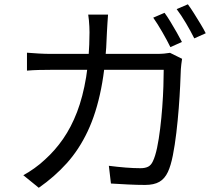

<svg xmlns="http://www.w3.org/2000/svg" viewBox="-20 -844 1040 902"><path d="M753 -783.8Q766 -766.4 780.8 -741.8Q795.6 -717.2 810 -692.2Q824.4 -667.2 834.7 -646.8L780.5 -622.6Q765.7 -653 742.8 -692.8Q719.9 -732.6 699.9 -761ZM862.6 -823.8Q876.2 -805.5 891.8 -780.6Q907.4 -755.7 922.3 -731.2Q937.2 -706.7 946.5 -687.8L892.7 -663.7Q876.5 -696.5 853.9 -734.8Q831.3 -773.1 810 -801.1ZM487.6 -775.4Q486.2 -758.6 484.8 -735.4Q483.4 -712.2 482.4 -694.2Q477.8 -541.1 454.9 -426.5Q432.1 -311.9 391.6 -226.5Q351.2 -141.1 293.7 -77.2Q236.1 -13.2 162.2 38.2L89.5 -20.9Q113.5 -33.6 141.4 -53.5Q169.3 -73.4 191.7 -94.7Q238.7 -137 276.6 -191.7Q314.5 -246.4 341.9 -317.5Q369.2 -388.6 384.6 -481.2Q399.9 -573.9 400.5 -692.4Q400.5 -704 399.8 -718.9Q399.1 -733.7 397.7 -748.8Q396.4 -764 394.4 -775.4ZM835.4 -567.8Q833.4 -555.1 831.8 -541.9Q830.2 -528.7 829.6 -518.9Q828.6 -490.3 826.4 -441.7Q824.2 -393 819.7 -335.2Q815.2 -277.4 808.4 -219.8Q801.6 -162.2 792 -113.7Q782.4 -65.2 768.8 -36.2Q754 -4.4 728.7 10.2Q703.5 24.8 661.7 24.8Q624.2 24.8 582.1 22.7Q539.9 20.6 501.2 18.2L491.4 -65.1Q531.9 -59.9 570.2 -56.8Q608.5 -53.8 640.2 -53.8Q661.9 -53.8 676 -60.9Q690 -68.1 698.3 -86.5Q709.5 -109.6 718 -149.9Q726.4 -190.2 732.4 -239.8Q738.5 -289.4 742.3 -340.7Q746.1 -392 747.6 -437.8Q749.1 -483.6 749.1 -516H222.1Q192.4 -516 163.1 -515.3Q133.8 -514.6 106.7 -512.2V-596.4Q133.1 -594.2 163 -592.5Q192.9 -590.8 221.5 -590.8H715.3Q735.5 -590.8 750.9 -592.2Q766.3 -593.6 778.7 -595.8Z"/></svg>

Font: Noto Sans SC Thin
Style: Regular
Weight: 100
Designer: Ryoko NISHIZUKA 西塚涼子 (kana, bopomofo & ideographs); Paul D. Hunt (Latin, Greek & Cyrillic); Sandoll Communications 산돌커뮤니
Foundry: Adobe
Version: Version 2.004-H2;hotconv 1.0.118;makeotfexe 2.5.65603